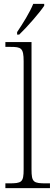

<svg xmlns="http://www.w3.org/2000/svg" viewBox="-20 -979 288 999"><path d="M69 -812V-799H80C122 -839 187 -914 210 -949V-959H153C135 -914 99 -857 69 -812ZM8 0H240V-25H221C154 -25 144 -30 144 -98V-760H8V-735H34C90 -735 103 -730 103 -660V-98C103 -30 93 -25 26 -25H8Z"/></svg>

Font: Noto Serif Bengali SemiCondensed ExtraLight
Style: Regular
Weight: 200
Width: 4
Designer: Juan Bruce, Universal Thirst, Indian Type Foundry and the Monotype Design Team.
Foundry: Monotype Imaging Inc.
Version: Version 2.003